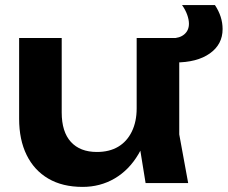

<svg xmlns="http://www.w3.org/2000/svg" viewBox="-20 -718 893 753"><path d="M304 15Q225 15 169.5 -17.5Q114 -50 84.5 -110Q55 -170 55 -252V-569H222V-277Q222 -201 258 -161.5Q294 -122 360 -122Q409 -122 443.5 -142.5Q478 -163 497 -202Q516 -241 516 -293L570 -264Q560 -176 523 -113.5Q486 -51 429.5 -18Q373 15 304 15ZM551 0 516 -216V-569H683V-191L718 0ZM853 -604Q853 -544 803 -508.5Q753 -473 667 -473Q664 -473 659 -473Q654 -473 651 -473V-568Q653 -568 653 -568Q653 -568 654 -568Q685 -568 703 -583.5Q721 -599 721 -625Q721 -641 714 -660.5Q707 -680 694 -698H823Q853 -653 853 -604Z"/></svg>

Font: Unbounded Medium
Style: Regular
Weight: 500
Designer: Luke Prowse, Jean-Baptiste Morizot, Fátima Lázaro, Florian Runge
Foundry: NaN
Version: Version 1.700